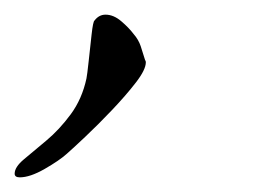

<svg xmlns="http://www.w3.org/2000/svg" viewBox="-65 -103 346 262"><path d="M-38 139Q-45 139 -45 134Q-45 125 -32.5 114.5Q-20 104 -2 89Q16 74 31.5 53Q47 32 53 4Q54 -1 56 -19.5Q58 -38 60 -56Q62 -74 64 -75Q70 -83 79 -83Q90 -83 100.5 -74Q111 -65 117 -57Q124 -49 127 -40Q130 -31 133 -21Q134 -20 134 -18Q134 -8 120.5 9.5Q107 27 88 47Q69 67 51.5 83.5Q34 100 26 107Q16 116 -4 127.5Q-24 139 -38 139Z"/></svg>

Font: My Soul
Style: Regular
Weight: 400
Designer: Robert E. Leuschke
Foundry: Robert E. Leuschke
Version: Version 1.010; ttfautohint (v1.8.4.7-5d5b)